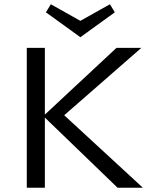

<svg xmlns="http://www.w3.org/2000/svg" viewBox="-20 -883 719 903"><path d="M520 -825 358 -708 196 -825 219 -863 358 -785 497 -863ZM652 0H533L191 -330V0H106V-658H191V-344L528 -658H645L282 -341Z"/></svg>

Font: EauTestText Medium
Style: Regular
Weight: 500
Designer: Christian Thalmann (Catharsis Fonts)
Version: Version 0.001;PS 000.001;hotconv 1.0.88;makeotf.lib2.5.64775